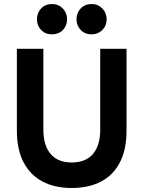

<svg xmlns="http://www.w3.org/2000/svg" viewBox="-20 -924 714 956"><path d="M337 12Q252 12 191 -20.5Q130 -53 97 -116.5Q64 -180 64 -274V-681H196V-277Q196 -200 232 -157.5Q268 -115 337 -115Q407 -115 443 -157.5Q479 -200 479 -277V-681H610V-274Q610 -180 577.5 -116.5Q545 -53 484 -20.5Q423 12 337 12ZM164 -828Q164 -860 185 -882Q206 -904 239 -904Q271 -904 292.5 -882Q314 -860 314 -828Q314 -796 293 -774.5Q272 -753 239 -753Q206 -753 185 -774.5Q164 -796 164 -828ZM361 -828Q361 -860 382 -882Q403 -904 436 -904Q468 -904 489.5 -882Q511 -860 511 -828Q511 -796 489.5 -774.5Q468 -753 436 -753Q403 -753 382 -774.5Q361 -796 361 -828Z"/></svg>

Font: Gabarito SemiBold
Style: Regular
Weight: 600
Designer: Leandro Assis / Alvaro Franca / Felipe Casaprima
Foundry: Naipe Foundry
Version: Version 1.000